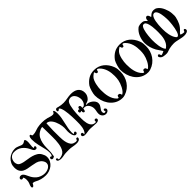

<svg xmlns="http://www.w3.org/2000/svg" viewBox="308 -2115 3507 3507"><g transform="rotate(-45 2062.0 -361.0)"><path d="M331 -730Q356 -730 378.5 -723Q401 -716 420.5 -707.5Q440 -699 457 -692Q474 -685 489 -685Q505 -685 516.5 -690Q528 -695 536.5 -700.5Q545 -706 551.5 -711Q558 -716 563 -716Q574 -716 579.5 -706.5Q585 -697 587.5 -684.5Q590 -672 590.5 -659Q591 -646 591 -639Q591 -611 586 -583.5Q581 -556 581 -529Q581 -513 586 -495L589 -493Q595 -495 599.5 -500.5Q604 -506 612 -506Q622 -506 627.5 -498.5Q633 -491 633 -482Q633 -471 624 -460Q615 -449 604 -449Q595 -449 584.5 -451.5Q574 -454 567 -460Q553 -473 542.5 -494Q532 -515 524 -532Q488 -606 426.5 -651.5Q365 -697 280 -697Q249 -697 225 -685.5Q201 -674 184.5 -654.5Q168 -635 159.5 -609.5Q151 -584 151 -555Q151 -544 154.5 -532.5Q158 -521 162 -510Q173 -481 203.5 -466Q234 -451 275.5 -442Q317 -433 366 -426.5Q415 -420 461.5 -407Q508 -394 548 -370.5Q588 -347 612 -306Q626 -281 635 -257.5Q644 -234 644 -205Q644 -154 622 -112.5Q600 -71 564.5 -42.5Q529 -14 483.5 1.5Q438 17 391 17Q334 17 278 2Q222 -13 174 -41Q151 -54 122 -54Q118 -54 113.5 -45.5Q109 -37 103 -27Q97 -17 89 -8.5Q81 0 68 0Q57 0 53 -7Q49 -14 49 -23Q49 -36 53 -49Q57 -62 62.5 -75.5Q68 -89 73.5 -102.5Q79 -116 81 -129Q83 -143 84 -157.5Q85 -172 85 -186Q85 -217 69 -246L65 -247Q57 -244 52.5 -241.5Q48 -239 38 -239Q27 -239 18.5 -247.5Q10 -256 10 -268Q10 -286 25 -296Q40 -306 57 -306Q84 -306 100.5 -291Q117 -276 130.5 -252Q144 -228 157 -198Q170 -168 190 -138.5Q210 -109 240 -82Q270 -55 317 -38Q338 -30 359 -26Q380 -22 403 -22Q428 -22 455.5 -28.5Q483 -35 506 -49Q529 -63 544 -84Q559 -105 559 -135Q559 -161 543 -188Q527 -215 507 -232Q473 -261 428.5 -273Q384 -285 336.5 -292.5Q289 -300 243.5 -308.5Q198 -317 162 -336.5Q126 -356 104 -393.5Q82 -431 82 -496Q82 -547 102.5 -590Q123 -633 157 -664Q191 -695 236.5 -712.5Q282 -730 331 -730Z M964 -657Q940 -655 918.5 -646Q897 -637 877 -624Q828 -593 803 -546.5Q778 -500 767 -446.5Q756 -393 755 -336.5Q754 -280 753 -229Q752 -200 745.5 -172Q739 -144 739 -127L737 -124Q726 -120 717.5 -114Q709 -108 696 -108Q682 -108 673 -116.5Q664 -125 664 -139Q664 -148 669.5 -156Q675 -164 683 -168L689 -167Q692 -164 696 -160.5Q700 -157 705 -157Q716 -157 721.5 -167Q727 -177 730 -191Q733 -205 733.5 -219Q734 -233 734 -240Q734 -263 730.5 -286Q727 -309 722 -331Q704 -403 687 -478.5Q670 -554 670 -629Q670 -637 671 -650.5Q672 -664 675.5 -677.5Q679 -691 686 -701Q693 -711 705 -711Q716 -711 720 -699Q724 -687 727 -679Q729 -673 741.5 -672.5Q754 -672 760 -672Q778 -672 795.5 -676Q813 -680 831 -685.5Q849 -691 866.5 -697Q884 -703 901 -707Q958 -719 1018 -719Q1051 -719 1084.5 -715Q1118 -711 1150 -703Q1175 -696 1204 -686.5Q1233 -677 1259 -677Q1278 -677 1286.5 -683.5Q1295 -690 1299 -698Q1303 -706 1305.5 -712.5Q1308 -719 1315 -719Q1325 -719 1330 -706.5Q1335 -694 1337.5 -678Q1340 -662 1340.5 -646Q1341 -630 1341 -624Q1341 -570 1331 -517.5Q1321 -465 1309 -413.5Q1297 -362 1287 -309.5Q1277 -257 1277 -203Q1277 -200 1277.5 -192.5Q1278 -185 1279.5 -177Q1281 -169 1283 -162.5Q1285 -156 1288 -156Q1292 -156 1300 -166.5Q1308 -177 1319 -177Q1327 -177 1333.5 -170Q1340 -163 1340 -155Q1340 -138 1330.5 -129Q1321 -120 1304 -120Q1283 -120 1270 -138Q1257 -156 1250 -180Q1243 -204 1240.5 -229Q1238 -254 1238 -269Q1238 -292 1240.5 -314.5Q1243 -337 1243 -360Q1243 -381 1238.5 -410.5Q1234 -440 1225 -472.5Q1216 -505 1202 -536.5Q1188 -568 1169 -593.5Q1150 -619 1126.5 -634.5Q1103 -650 1074 -650Q1071 -650 1070 -647Q1069 -644 1069 -642Q1069 -597 1065.5 -554Q1062 -511 1062 -466Q1062 -426 1062.5 -386Q1063 -346 1063 -306Q1063 -274 1066.5 -231.5Q1070 -189 1081.5 -149Q1093 -109 1115.5 -78Q1138 -47 1175 -38Q1185 -36 1194 -33Q1203 -30 1214 -30Q1231 -30 1237.5 -33.5Q1244 -37 1246 -43Q1248 -49 1250 -56Q1252 -63 1261 -70Q1266 -71 1270 -71Q1274 -71 1279 -71Q1288 -71 1290 -64.5Q1292 -58 1292 -51Q1292 -36 1283 -25.5Q1274 -15 1261.5 -9Q1249 -3 1234 -0.5Q1219 2 1207 2Q1159 2 1111.5 -8Q1064 -18 1016 -18Q999 -18 983 -17.5Q967 -17 950 -17Q913 -17 876.5 -8.5Q840 0 803 0Q793 0 778.5 -2Q764 -4 751.5 -8.5Q739 -13 730 -22Q721 -31 721 -44Q721 -61 727 -62.5Q733 -64 747 -66L751 -65Q760 -56 760 -43V-30L764 -24Q769 -22 773 -22Q777 -22 781 -22Q788 -22 798 -24Q808 -26 819 -28.5Q830 -31 840 -34Q850 -37 856 -40Q888 -52 909 -80Q930 -108 942.5 -144.5Q955 -181 961.5 -223.5Q968 -266 970 -308Q972 -350 971.5 -387.5Q971 -425 971 -453Q971 -490 970 -526Q969 -562 969 -599L968 -653L966 -656Z M1734 -361Q1734 -355 1733 -345Q1732 -335 1729 -326Q1726 -317 1721 -310.5Q1716 -304 1708 -304Q1697 -304 1688.5 -312.5Q1680 -321 1680 -331Q1680 -337 1680 -343.5Q1680 -350 1681 -356Q1680 -358 1676 -360V-359Q1671 -357 1665 -354.5Q1659 -352 1654 -352Q1638 -352 1634.5 -362Q1631 -372 1631 -384Q1631 -392 1632 -396L1634 -399Q1637 -401 1645 -406.5Q1653 -412 1656 -412Q1658 -412 1661.5 -409.5Q1665 -407 1667 -405Q1668 -405 1669 -404.5Q1670 -404 1671 -404Q1677 -404 1677.5 -411Q1678 -418 1679.5 -426.5Q1681 -435 1686.5 -442Q1692 -449 1706 -449Q1720 -449 1727.5 -438.5Q1735 -428 1735 -415Q1735 -408 1734 -401.5Q1733 -395 1733 -388Q1735 -385 1739 -384.5Q1743 -384 1746 -384Q1766 -384 1782 -397Q1798 -410 1809 -428.5Q1820 -447 1825.5 -468.5Q1831 -490 1831 -506Q1831 -532 1824 -561Q1817 -590 1802 -614.5Q1787 -639 1764.5 -655Q1742 -671 1711 -671Q1691 -671 1669 -661Q1647 -651 1635 -634Q1619 -610 1608.5 -568Q1598 -526 1592 -479.5Q1586 -433 1583.5 -389Q1581 -345 1581 -317Q1581 -293 1581 -262.5Q1581 -232 1583.5 -199.5Q1586 -167 1593.5 -135.5Q1601 -104 1615.5 -79.5Q1630 -55 1653 -40Q1676 -25 1711 -25Q1719 -25 1726 -28L1728 -32Q1725 -46 1729.5 -61.5Q1734 -77 1754 -77Q1764 -77 1773.5 -69Q1783 -61 1783 -50Q1783 -37 1776.5 -28Q1770 -19 1759.5 -14Q1749 -9 1737 -7Q1725 -5 1714 -5Q1676 -5 1639.5 -9.5Q1603 -14 1565 -14Q1527 -14 1490.5 -7Q1454 0 1416 0Q1398 0 1379.5 -9Q1361 -18 1361 -39Q1361 -50 1369.5 -60Q1378 -70 1389 -70Q1416 -70 1416 -42V-20L1417 -19Q1418 -19 1418.5 -18.5Q1419 -18 1420 -18H1421Q1447 -39 1460.5 -71Q1474 -103 1480 -139Q1486 -175 1487 -211.5Q1488 -248 1488 -278Q1488 -297 1487.5 -331.5Q1487 -366 1485 -407Q1483 -448 1479 -492Q1475 -536 1467.5 -574Q1460 -612 1449 -640Q1438 -668 1421 -677Q1420 -678 1418 -678Q1416 -678 1413 -674.5Q1410 -671 1405.5 -666.5Q1401 -662 1394.5 -658Q1388 -654 1380 -654Q1369 -654 1366 -663Q1363 -672 1363 -681Q1363 -695 1374 -705.5Q1385 -716 1399 -716Q1409 -716 1419 -712Q1429 -708 1439 -706Q1468 -699 1497 -695Q1526 -691 1555 -691Q1582 -691 1607.5 -694.5Q1633 -698 1659 -702.5Q1685 -707 1710.5 -710.5Q1736 -714 1763 -714Q1804 -714 1840 -705Q1876 -696 1903.5 -676Q1931 -656 1947 -624Q1963 -592 1963 -546Q1963 -513 1950.5 -483.5Q1938 -454 1915 -430Q1901 -415 1881.5 -405.5Q1862 -396 1842 -391Q1837 -389 1830 -387.5Q1823 -386 1823 -378V-374L1828 -371Q1853 -378 1883 -368Q1913 -358 1939.5 -338.5Q1966 -319 1984 -292.5Q2002 -266 2002 -240Q2002 -208 1991.5 -187.5Q1981 -167 1968 -150Q1955 -133 1944.5 -116Q1934 -99 1934 -74Q1934 -60 1940.5 -46.5Q1947 -33 1963 -33Q1978 -33 1989 -46L1990 -50Q1989 -53 1984.5 -57.5Q1980 -62 1978 -64L1977 -71Q1982 -84 1992 -91Q1994 -91 1995 -91.5Q1996 -92 1998 -92Q2011 -92 2022 -79.5Q2033 -67 2033 -55Q2033 -42 2026.5 -31.5Q2020 -21 2010 -14Q2000 -7 1987.5 -3Q1975 1 1964 1Q1942 1 1924 -7Q1906 -15 1893 -29Q1880 -43 1872.5 -61.5Q1865 -80 1865 -101Q1865 -133 1872 -163Q1879 -193 1879 -224Q1879 -248 1871 -273Q1863 -298 1848.5 -318.5Q1834 -339 1813 -352Q1792 -365 1765 -365Q1759 -365 1753.5 -364Q1748 -363 1742 -363H1737Z M2053 -383Q2053 -400 2058 -427.5Q2063 -455 2071.5 -484Q2080 -513 2090.5 -540Q2101 -567 2111 -582Q2159 -649 2223 -686Q2287 -723 2372 -723Q2427 -723 2474 -706Q2521 -689 2558.5 -659Q2596 -629 2625 -587.5Q2654 -546 2673 -496Q2686 -462 2689.5 -428.5Q2693 -395 2693 -359Q2693 -298 2676 -242Q2659 -186 2627 -139Q2595 -92 2549.5 -57Q2504 -22 2446 -3Q2432 2 2415.5 5Q2399 8 2385 8Q2362 8 2339 5Q2269 -6 2215.5 -43Q2162 -80 2126 -133.5Q2090 -187 2071.5 -251.5Q2053 -316 2053 -383ZM2324 -45Q2333 -45 2334.5 -52.5Q2336 -60 2338 -68.5Q2340 -77 2346 -84.5Q2352 -92 2369 -92Q2392 -92 2400.5 -78.5Q2409 -65 2413 -46L2417 -41L2420 -42Q2445 -55 2467.5 -83Q2490 -111 2507.5 -145Q2525 -179 2537 -213.5Q2549 -248 2554 -275Q2563 -326 2563 -378Q2563 -417 2558.5 -457Q2554 -497 2542.5 -535Q2531 -573 2511.5 -607.5Q2492 -642 2463 -670Q2455 -678 2444.5 -685Q2434 -692 2423 -692Q2412 -692 2410 -684.5Q2408 -677 2406.5 -667.5Q2405 -658 2400.5 -650.5Q2396 -643 2379 -643Q2363 -643 2355.5 -659.5Q2348 -676 2346 -689L2343 -692Q2336 -690 2326.5 -683.5Q2317 -677 2307 -669.5Q2297 -662 2288.5 -654Q2280 -646 2275 -641Q2255 -621 2241 -587.5Q2227 -554 2218 -516.5Q2209 -479 2205 -441.5Q2201 -404 2201 -377Q2201 -335 2204.5 -291.5Q2208 -248 2218.5 -206Q2229 -164 2248.5 -126Q2268 -88 2300 -58Q2305 -53 2311 -49Q2317 -45 2324 -45Z M2713 -383Q2713 -400 2718 -427.5Q2723 -455 2731.5 -484Q2740 -513 2750.5 -540Q2761 -567 2771 -582Q2819 -649 2883 -686Q2947 -723 3032 -723Q3087 -723 3134 -706Q3181 -689 3218.5 -659Q3256 -629 3285 -587.5Q3314 -546 3333 -496Q3346 -462 3349.5 -428.5Q3353 -395 3353 -359Q3353 -298 3336 -242Q3319 -186 3287 -139Q3255 -92 3209.5 -57Q3164 -22 3106 -3Q3092 2 3075.5 5Q3059 8 3045 8Q3022 8 2999 5Q2929 -6 2875.5 -43Q2822 -80 2786 -133.5Q2750 -187 2731.5 -251.5Q2713 -316 2713 -383ZM2984 -45Q2993 -45 2994.5 -52.5Q2996 -60 2998 -68.5Q3000 -77 3006 -84.5Q3012 -92 3029 -92Q3052 -92 3060.5 -78.5Q3069 -65 3073 -46L3077 -41L3080 -42Q3105 -55 3127.5 -83Q3150 -111 3167.5 -145Q3185 -179 3197 -213.5Q3209 -248 3214 -275Q3223 -326 3223 -378Q3223 -417 3218.5 -457Q3214 -497 3202.5 -535Q3191 -573 3171.5 -607.5Q3152 -642 3123 -670Q3115 -678 3104.5 -685Q3094 -692 3083 -692Q3072 -692 3070 -684.5Q3068 -677 3066.5 -667.5Q3065 -658 3060.5 -650.5Q3056 -643 3039 -643Q3023 -643 3015.5 -659.5Q3008 -676 3006 -689L3003 -692Q2996 -690 2986.5 -683.5Q2977 -677 2967 -669.5Q2957 -662 2948.5 -654Q2940 -646 2935 -641Q2915 -621 2901 -587.5Q2887 -554 2878 -516.5Q2869 -479 2865 -441.5Q2861 -404 2861 -377Q2861 -335 2864.5 -291.5Q2868 -248 2878.5 -206Q2889 -164 2908.5 -126Q2928 -88 2960 -58Q2965 -53 2971 -49Q2977 -45 2984 -45Z M3796 -671Q3798 -671 3799 -671.5Q3800 -672 3801 -672Q3827 -698 3851 -713.5Q3875 -729 3913 -729Q3952 -729 3982.5 -708.5Q4013 -688 4036 -657Q4059 -626 4074.5 -589.5Q4090 -553 4099 -521Q4108 -489 4111 -454Q4114 -419 4114 -386Q4114 -366 4110 -350Q4101 -312 4090.5 -279.5Q4080 -247 4065 -218Q4050 -189 4029 -162Q4008 -135 3977 -108Q3967 -100 3959.5 -90Q3952 -80 3945 -69L3946 -66Q3952 -60 3962 -56.5Q3972 -53 3983.5 -50.5Q3995 -48 4006.5 -47Q4018 -46 4026 -46Q4031 -46 4033.5 -52.5Q4036 -59 4039.5 -66.5Q4043 -74 4048 -80.5Q4053 -87 4061 -87Q4073 -87 4079.5 -75Q4086 -63 4086 -53Q4086 -37 4075 -26.5Q4064 -16 4048 -10Q4032 -4 4015 -2Q3998 0 3986 0Q3955 0 3925 -6Q3895 -12 3865 -18.5Q3835 -25 3805 -31Q3775 -37 3744 -37Q3688 -37 3634 -25Q3626 -24 3611.5 -19Q3597 -14 3581.5 -9Q3566 -4 3552 0Q3538 4 3532 4Q3511 4 3487.5 3Q3464 2 3442 -3.5Q3420 -9 3402.5 -21.5Q3385 -34 3376 -57Q3374 -63 3374 -66Q3374 -76 3382.5 -84Q3391 -92 3401 -92Q3412 -92 3417 -84.5Q3422 -77 3424.5 -68Q3427 -59 3429 -51.5Q3431 -44 3436 -44Q3453 -44 3473.5 -53Q3494 -62 3509 -69L3512 -74Q3498 -100 3475 -130Q3452 -160 3436 -189Q3408 -240 3390.5 -299Q3373 -358 3373 -418Q3373 -456 3381 -495Q3389 -534 3404 -571Q3419 -608 3442 -640Q3465 -672 3495 -696Q3500 -700 3506 -703.5Q3512 -707 3518 -709Q3551 -720 3583 -720Q3603 -720 3617 -718Q3631 -716 3642.5 -711Q3654 -706 3665 -696.5Q3676 -687 3689 -673Q3691 -671 3693.5 -669Q3696 -667 3698 -667H3700Q3705 -669 3707 -674Q3705 -677 3704.5 -682Q3704 -687 3704 -691Q3704 -697 3707.5 -705.5Q3711 -714 3716.5 -721.5Q3722 -729 3728.5 -734Q3735 -739 3742 -739Q3756 -739 3764.5 -732.5Q3773 -726 3778.5 -716.5Q3784 -707 3787 -695.5Q3790 -684 3793 -674ZM3785 -362Q3785 -329 3788 -292.5Q3791 -256 3798.5 -220.5Q3806 -185 3819 -151.5Q3832 -118 3853 -91Q3858 -85 3864 -79.5Q3870 -74 3878 -74Q3897 -74 3911.5 -95Q3926 -116 3936.5 -148.5Q3947 -181 3954.5 -220.5Q3962 -260 3966.5 -297.5Q3971 -335 3973 -365Q3975 -395 3975 -408Q3975 -423 3974 -449Q3973 -475 3970 -505.5Q3967 -536 3961 -567.5Q3955 -599 3945 -624.5Q3935 -650 3919.5 -666.5Q3904 -683 3883 -683Q3859 -683 3842.5 -664Q3826 -645 3815 -614.5Q3804 -584 3798 -547Q3792 -510 3789 -474.5Q3786 -439 3785.5 -409Q3785 -379 3785 -362ZM3510 -357Q3510 -325 3512 -286Q3514 -247 3520 -208.5Q3526 -170 3537.5 -135Q3549 -100 3568 -75Q3570 -73 3575 -73Q3577 -73 3583.5 -77Q3590 -81 3592 -83Q3626 -109 3645.5 -144Q3665 -179 3675 -218Q3685 -257 3688 -298.5Q3691 -340 3691 -379Q3691 -407 3690 -446Q3689 -485 3684 -525Q3679 -565 3669 -601Q3659 -637 3641 -659Q3633 -668 3622.5 -671Q3612 -674 3601 -674Q3582 -674 3567.5 -654.5Q3553 -635 3543 -604Q3533 -573 3526.5 -536Q3520 -499 3516.5 -463.5Q3513 -428 3511.5 -399.5Q3510 -371 3510 -357Z"/></g></svg>

Font: Hoc Opus
Style: Regular
Weight: 400
Version: Version 1.001